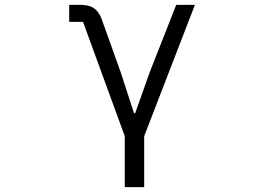

<svg xmlns="http://www.w3.org/2000/svg" viewBox="-20 -561 1096 791"><path d="M494 210V0L322 -471H265V-541H312Q346 -541 366.5 -527.5Q387 -514 399 -482L477 -264L532 -95H537L597 -264L706 -541H783L574 0V210Z"/></svg>

Font: PlemolJP
Style: Regular
Weight: 400
Monospace: yes
Version: v2.0.4; ttfautohint (v1.8.4.7-5d5b-dirty) -l 6 -r 45 -G 200 